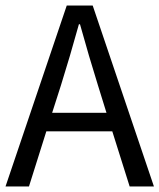

<svg xmlns="http://www.w3.org/2000/svg" viewBox="-20 -676 578 696"><path d="M0 0 222 -656H316L538 0H450L387 -200H148L85 0ZM169 -267H366L335 -367Q303 -469 270 -588H266Q233 -469 201 -367Z"/></svg>

Font: RibengUni
Style: Regular
Weight: 400
Designer: (1) Dr. Andrew Glass (Program Manager at Microsoft Corporation)
(2) Bivuti Chakma (Suz Moriz)
(3) Paul D. Hunt (Adobe Co
Foundry: Bivuti Chakma and Jyoti Chakma
Version: Version 1.2020